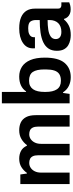

<svg xmlns="http://www.w3.org/2000/svg" viewBox="617 -1380 775 2049"><g transform="rotate(-90 1004.5 -355.5)"><path d="M65 0V-526H167L177 -456H184Q209 -492 246.5 -515Q284 -538 336 -538Q382 -538 418 -519Q454 -500 474 -456H481Q506 -491 546 -514.5Q586 -538 639 -538Q686 -538 722 -521Q758 -504 779 -465Q800 -426 800 -361V0H678V-336Q678 -372 667.5 -393Q657 -414 639 -422.5Q621 -431 596 -431Q567 -431 544 -415Q521 -399 507.5 -371Q494 -343 494 -306V0H372V-336Q372 -372 361.5 -393Q351 -414 333 -422.5Q315 -431 290 -431Q261 -431 237.5 -415Q214 -399 200.5 -371Q187 -343 187 -306V0Z M1205 12Q1154 12 1112 -8.5Q1070 -29 1044 -70H1037L1027 0H926V-723H1048V-465H1054Q1078 -501 1118 -519.5Q1158 -538 1212 -538Q1271 -538 1316.5 -509Q1362 -480 1388 -419.5Q1414 -359 1414 -264Q1414 -120 1358 -54Q1302 12 1205 12ZM1167 -93Q1212 -93 1238.5 -110.5Q1265 -128 1276.5 -164Q1288 -200 1288 -255V-269Q1288 -353 1261 -393Q1234 -433 1167 -433Q1136 -433 1113.5 -422Q1091 -411 1076.5 -390Q1062 -369 1055 -338Q1048 -307 1048 -268V-255Q1048 -177 1076.5 -135Q1105 -93 1167 -93Z M1653 12Q1631 12 1602.5 6.5Q1574 1 1547.5 -14Q1521 -29 1504 -58.5Q1487 -88 1487 -136Q1487 -190 1511 -225.5Q1535 -261 1578.5 -281.5Q1622 -302 1682.5 -310.5Q1743 -319 1815 -319V-362Q1815 -396 1798.5 -419Q1782 -442 1727 -442Q1690 -442 1669 -433Q1648 -424 1640 -411Q1632 -398 1632 -384V-370H1514Q1513 -375 1513 -380Q1513 -385 1513 -392Q1513 -460 1572 -499Q1631 -538 1726 -538Q1798 -538 1844.5 -518Q1891 -498 1914 -461Q1937 -424 1937 -371V-123Q1937 -104 1948 -96Q1959 -88 1972 -88H2004V-4Q1994 0 1975 5.5Q1956 11 1928 11Q1902 11 1881.5 2.5Q1861 -6 1847 -22Q1833 -38 1827 -60H1821Q1795 -28 1755 -8Q1715 12 1653 12ZM1690 -88Q1720 -88 1743.5 -97Q1767 -106 1782.5 -122Q1798 -138 1806.5 -161Q1815 -184 1815 -211V-235Q1760 -235 1713.5 -228Q1667 -221 1639.5 -202Q1612 -183 1612 -148Q1612 -120 1631.5 -104Q1651 -88 1690 -88Z"/></g></svg>

Font: Archivo Variable SemiBold
Style: Regular
Weight: 600
Designer: Hector Gatti
Foundry: Omnibus-Type
Version: Version 2.001